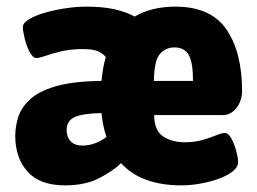

<svg xmlns="http://www.w3.org/2000/svg" viewBox="-20 -551 775 579"><path d="M176 8Q100 8 63 -33.5Q26 -75 26 -141Q26 -168 34.5 -196.5Q43 -225 69 -250Q95 -275 147 -290.5Q199 -306 286 -307Q290 -348 299 -379Q289 -391 274 -397Q259 -403 230 -403Q194 -403 166 -396.5Q138 -390 118.5 -383Q99 -376 90 -376Q79 -376 69.5 -394Q60 -412 54.5 -434.5Q49 -457 49 -469Q49 -482 67.5 -493Q86 -504 115 -512.5Q144 -521 177.5 -526Q211 -531 241 -531Q290 -531 325.5 -523Q361 -515 386 -501Q437 -531 509 -531Q616 -531 663 -462Q710 -393 710 -277Q710 -247 693 -225.5Q676 -204 653 -204H445Q445 -158 471.5 -140Q498 -122 537 -122Q567 -122 591 -129Q615 -136 632 -143Q649 -150 658 -150Q669 -150 678 -133Q687 -116 692.5 -95.5Q698 -75 698 -63Q698 -47 681.5 -34Q665 -21 638.5 -11.5Q612 -2 582.5 3Q553 8 527 8Q406 8 345 -59Q322 -36 279.5 -14Q237 8 176 8ZM444 -307H562Q562 -363 549 -385.5Q536 -408 506 -408Q480 -408 462.5 -388.5Q445 -369 444 -307ZM229 -112Q249 -112 268 -119.5Q287 -127 301 -138Q290 -170 286 -210Q230 -209 205.5 -198Q181 -187 181 -159Q181 -138 193 -125Q205 -112 229 -112Z"/></svg>

Font: Asap Semi Condensed ExtraBold
Style: Regular
Weight: 800
Width: 4
Designer: Pablo Cosgaya
Foundry: Omnibus-Type
Version: Version 3.001; ttfautohint (v1.8.4.7-5d5b)